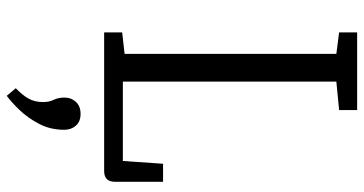

<svg xmlns="http://www.w3.org/2000/svg" viewBox="-268 -502 1051 554"><g transform="rotate(90 257.0 -224.5)"><path d="M73 0V-52L135 -59V-670L73 -678V-730H297V-678L215 -670V-54H444L452 -170H504V-31Q504 0 473 0ZM256 281 234 255Q253 237 263.5 219Q274 201 274 176Q274 159 267.5 145.5Q261 132 261 115Q261 95 273.5 81.5Q286 68 308 68Q330 68 342 81.5Q354 95 354 115Q354 155 337 187.5Q320 220 297.5 243.5Q275 267 256 281Z"/></g></svg>

Font: Fauna One
Style: Regular
Weight: 400
Designer: Eduardo Rodriguez Tunni
Foundry: Eduardo Rodriguez Tunni
Version: Version 2.001; ttfautohint (v1.8.4.7-5d5b);gftools[0.9.23]